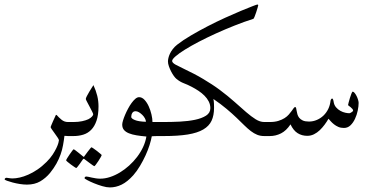

<svg xmlns="http://www.w3.org/2000/svg" viewBox="-69 -591 1628 834"><path d="M271 -30.8Q271 -24.9 270.3 -19.5Q269.5 -14.2 266.8 -9.8Q264.2 -5.4 258.8 -2.7Q253.4 0 244.1 0H226.1Q222.2 0 218.8 -0.5Q215.3 -1 210.9 -1Q208.5 19.5 204.8 39.8Q201.2 60.1 194.1 80.1Q187 100.1 176 119.9Q165 139.6 148.4 160.2Q129.9 182.6 105.7 196.8Q81.5 210.9 47.9 210.9Q34.2 210.9 17.3 208.3Q0.5 205.6 -14.2 201.7Q-28.8 197.8 -38.8 194.1Q-48.8 190.4 -48.8 188Q-48.8 185.1 -46.1 183.1Q-43.5 181.2 -41 181.2Q-40.5 181.2 -37.6 181.6Q-34.7 182.1 -30.8 182.6Q-26.9 183.1 -22.7 183.6Q-18.6 184.1 -15.1 184.1Q-1 184.1 16.6 180.2Q34.2 176.3 53.7 167.7Q73.2 159.2 93.5 145.5Q113.8 131.8 133.3 112.3Q149.4 96.2 159.7 80.6Q169.9 64.9 176 52Q182.1 39.1 184.6 30Q187 21 187 18.1Q187 15.1 181.4 6.6Q175.8 -2 168.9 -11.2Q162.1 -20.5 156.5 -28.6Q150.9 -36.6 150.9 -39.1Q150.9 -40 154.1 -47.6Q157.2 -55.2 161.1 -64Q165 -72.8 168.9 -81.1Q172.9 -89.4 173.8 -91.8H176.8Q186.5 -80.6 198.5 -70.8Q210.4 -61 226.1 -61H244.1Q253.4 -61 258.8 -58.3Q264.2 -55.7 266.8 -51.5Q269.5 -47.4 270.3 -42Q271 -36.6 271 -30.8Z M358.9 -128.9Q358.9 -91.8 350.3 -66.9Q341.8 -42 327.1 -27.1Q312.5 -12.2 292.7 -6.1Q272.9 0 250 0H231.9Q222.7 0 217.3 -2.7Q211.9 -5.4 209.2 -9.8Q206.5 -14.2 205.8 -19.5Q205.1 -24.9 205.1 -30.8Q205.1 -36.6 205.8 -42Q206.5 -47.4 209.2 -51.5Q211.9 -55.7 217.3 -58.3Q222.7 -61 231.9 -61H250Q271 -61 287.4 -64.5Q303.7 -67.9 314.9 -73.2Q325.2 -78.6 330.6 -84.7Q335.9 -90.8 335.9 -94.2Q335.9 -97.2 330.8 -107.2Q325.7 -117.2 319.8 -128.4Q314 -139.6 308.8 -149.2Q303.7 -158.7 303.7 -161.1Q303.7 -164.6 308.3 -173.6Q313 -182.6 318.8 -192.4Q324.7 -202.1 330.1 -210.7Q335.4 -219.2 336.9 -221.2Q348.1 -196.8 353.5 -174.6Q358.9 -152.3 358.9 -128.9ZM372.6 82.5Q372.6 84.5 368.2 92.3Q363.8 100.1 358.2 108.6Q352.5 117.2 347.4 124Q342.3 130.9 340.3 130.9Q339.4 130.9 332.8 126.2Q326.2 121.6 318.4 115.7Q309.6 109.4 298.3 100.6Q296.4 98.6 294.9 98.6Q293.5 98.6 291.5 100.6Q284.2 111.3 278.3 119.6Q272.9 127 268.3 132.8Q263.7 138.7 262.2 138.7Q260.7 138.7 253.7 134Q246.6 129.4 238.8 123.5Q231 117.7 224.6 112.3Q218.3 106.9 218.3 105.5Q218.3 103.5 222.9 95.9Q227.5 88.4 233.4 79.8Q239.3 71.3 244.4 64.5Q249.5 57.6 250.5 57.6Q252.9 57.6 259.3 62.5Q265.6 67.4 272.5 72.8Q280.8 79.1 290.5 87.4Q293.5 90.3 294.9 90.3Q296.4 90.3 298.3 86.4Q305.7 76.2 312 67.9Q317.4 61 322.3 54.9Q327.1 48.8 328.1 48.8Q329.6 48.8 336.9 53.7Q344.2 58.6 352.1 64.7Q359.9 70.8 366.2 76.2Q372.6 81.5 372.6 82.5Z M663.1 -30.8Q663.1 -24.9 662.4 -19.5Q661.6 -14.2 658.9 -9.8Q656.2 -5.4 650.9 -2.7Q645.5 0 636.2 0H617.2Q611.8 0 607.2 0.2Q602.5 0.5 598.6 0.5Q594.2 1 590.3 1Q587.4 17.6 580.6 39.3Q573.7 61 563.2 84Q552.7 106.9 539.3 129.4Q525.9 151.9 510.3 169.9Q484.4 198.7 459.5 210.9Q434.6 223.1 408.2 223.1Q394 223.1 375 217.5Q356 211.9 338.9 204.8Q321.8 197.8 310.1 191.4Q298.3 185.1 298.3 183.1Q298.3 180.2 300.3 178Q302.2 175.8 306.2 175.8Q309.6 175.8 315.7 177.2Q321.8 178.7 329.8 180.4Q337.9 182.1 347.2 183.6Q356.4 185.1 366.2 185.1Q387.2 185.1 408.9 178Q430.7 170.9 451.7 158.2Q472.7 145.5 491.7 128.4Q510.7 111.3 526.4 90.8Q542 70.3 552.5 47.9Q563 25.4 566.9 2Q543.5 0 524.2 -3.2Q504.9 -6.3 491 -12Q477.1 -17.6 469.5 -26.6Q461.9 -35.6 461.9 -49.8Q461.9 -56.2 465.3 -67.6Q468.8 -79.1 474.4 -92.3Q480 -105.5 487.3 -119.1Q494.6 -132.8 502.7 -143.8Q510.7 -154.8 519 -161.9Q527.3 -168.9 535.2 -168.9Q547.9 -168.9 558.6 -157.5Q569.3 -146 576.9 -129.4Q584.5 -112.8 588.9 -94Q593.3 -75.2 593.3 -61H636.2Q645.5 -61 650.9 -58.3Q656.2 -55.7 658.9 -51.5Q661.6 -47.4 662.4 -42Q663.1 -36.6 663.1 -30.8ZM564.9 -62Q564.9 -68.8 560.5 -76.9Q556.2 -85 549.3 -91.8Q542.5 -98.6 534.7 -103.3Q526.9 -107.9 520 -107.9Q510.3 -107.9 505.6 -100.3Q501 -92.8 501 -83Q501 -76.2 516.8 -69.6Q532.7 -63 564.9 -62Z M1124.5 -30.8Q1124.5 -24.9 1123.8 -19.5Q1123 -14.2 1120.4 -9.8Q1117.7 -5.4 1112.3 -2.7Q1106.9 0 1097.7 0H1079.1Q1062 0 1048.1 -5.6Q1034.2 -11.2 1020.5 -21.7Q1006.8 -32.2 991.9 -46.9Q977.1 -61.5 958.3 -79.6Q939.5 -97.7 915 -118.2Q890.6 -138.7 857.9 -161.1Q859.9 -152.8 860.4 -141.1Q860.8 -129.4 860.8 -123Q860.8 -89.8 850.1 -66.7Q839.4 -43.5 814 -28.6Q788.6 -13.7 746.6 -6.8Q704.6 0 642.1 0H624Q614.7 0 609.4 -2.7Q604 -5.4 601.3 -9.8Q598.6 -14.2 597.9 -19.5Q597.2 -24.9 597.2 -30.8Q597.2 -36.6 597.9 -42Q598.6 -47.4 601.3 -51.5Q604 -55.7 609.4 -58.3Q614.7 -61 624 -61H642.1Q676.3 -61 712.2 -62.7Q748 -64.5 777.6 -70.6Q807.1 -76.7 825.9 -88.6Q844.7 -100.6 844.7 -121.1Q844.7 -136.7 837.6 -150.4Q830.6 -164.1 819.1 -175.5Q807.6 -187 793.2 -196.5Q778.8 -206.1 763.7 -213.9Q745.1 -223.6 729.2 -229.5Q713.4 -235.4 697.8 -248Q692.4 -252.4 686 -261.2Q679.7 -270 674.1 -281Q668.5 -292 664.6 -303.2Q660.6 -314.5 660.6 -324.2Q660.6 -330.6 662.6 -339.4Q664.6 -348.1 669.2 -357.9Q673.8 -367.7 681.6 -377.9Q689.5 -388.2 700.7 -397Q725.6 -416.5 760.5 -437Q795.4 -457.5 833.3 -477.1Q871.1 -496.6 908.7 -513.7Q946.3 -530.8 976.8 -543.5Q1007.3 -556.2 1026.9 -563.7Q1046.4 -571.3 1048.8 -571.3Q1052.7 -571.3 1052.7 -568.4Q1052.7 -566.9 1050 -557.6Q1047.4 -548.3 1043.9 -537.8Q1040.5 -527.3 1036.9 -518.6Q1033.2 -509.8 1031.7 -509.3Q991.7 -496.6 950 -480Q908.2 -463.4 868.9 -445.6Q829.6 -427.7 794.9 -409.7Q760.3 -391.6 734.4 -375.5Q708.5 -359.4 693.6 -346.4Q678.7 -333.5 678.7 -326.2Q678.7 -318.4 694.3 -309.8Q710 -301.3 731.9 -291Q752.4 -281.2 773.2 -270.5Q793.9 -259.8 813.5 -248Q833 -236.3 851.1 -224.6Q869.1 -212.9 884.8 -201.2Q921.4 -173.8 949.5 -148.7Q977.5 -123.5 1000.2 -104Q1022.9 -84.5 1041.7 -72.8Q1060.5 -61 1079.1 -61H1097.7Q1106.9 -61 1112.3 -58.3Q1117.7 -55.7 1120.4 -51.5Q1123 -47.4 1123.8 -42Q1124.5 -36.6 1124.5 -30.8Z M1488.8 -144Q1488.8 -129.4 1484.9 -110.6Q1481 -91.8 1473.1 -75Q1465.3 -58.1 1453.4 -46.6Q1441.4 -35.2 1424.8 -35.2Q1411.1 -35.2 1400.6 -39.8Q1390.1 -44.4 1381.8 -51Q1373.5 -57.6 1367.7 -64.2Q1361.8 -70.8 1357.9 -75.2Q1350.6 -62.5 1341.1 -49.6Q1331.5 -36.6 1320.1 -25.6Q1308.6 -14.6 1294.9 -7.8Q1281.2 -1 1265.6 -1Q1242.2 -1 1223.9 -12.5Q1205.6 -23.9 1192.9 -50.8Q1174.3 -22.9 1151.4 -11.5Q1128.4 0 1103 0H1085Q1075.7 0 1070.3 -2.7Q1064.9 -5.4 1062.3 -9.8Q1059.6 -14.2 1058.8 -19.5Q1058.1 -24.9 1058.1 -30.8Q1058.1 -36.6 1058.8 -42Q1059.6 -47.4 1062.3 -51.5Q1064.9 -55.7 1070.3 -58.3Q1075.7 -61 1085 -61H1103Q1124.5 -61 1140.1 -65.9Q1155.8 -70.8 1167 -77.9Q1178.2 -85 1185.5 -93.5Q1192.9 -102.1 1198 -109.1Q1203.1 -116.2 1206.5 -121.1Q1210 -126 1212.9 -126Q1216.3 -126 1217.3 -121.3Q1218.3 -116.7 1219.5 -109.6Q1220.7 -102.5 1222.9 -94.5Q1225.1 -86.4 1230.7 -79.3Q1236.3 -72.3 1246.3 -67.6Q1256.3 -63 1272.9 -63Q1291 -63 1307.4 -70.1Q1323.7 -77.1 1336.2 -89.1Q1348.6 -101.1 1356.7 -117.4Q1364.7 -133.8 1366.7 -152.8Q1367.2 -156.7 1369.4 -159.9Q1371.6 -163.1 1374 -163.1Q1375 -163.1 1377 -160.2Q1378.9 -157.2 1379.9 -150.9Q1381.8 -135.3 1390.4 -125.2Q1398.9 -115.2 1409.7 -109.4Q1420.4 -103.5 1431.2 -101.3Q1441.9 -99.1 1448.7 -99.1Q1449.7 -99.1 1452.4 -100.3Q1455.1 -101.6 1457.8 -103.3Q1460.4 -105 1462.6 -106.9Q1464.8 -108.9 1464.8 -110.8Q1464.8 -114.3 1461.4 -118.2Q1458 -122.1 1453.9 -125.5Q1449.7 -128.9 1446.3 -131.3Q1442.9 -133.8 1442.9 -134.8Q1442.9 -136.2 1445.3 -145.5Q1447.8 -154.8 1450.9 -165.3Q1454.1 -175.8 1457.5 -184.3Q1460.9 -192.9 1462.9 -192.9Q1466.8 -192.9 1471.4 -187.3Q1476.1 -181.6 1480 -173.8Q1483.9 -166 1486.3 -157.7Q1488.8 -149.4 1488.8 -144Z"/></svg>

Font: Scheherazade Rohingya
Style: Regular
Weight: 400
Designer: SIL International
Foundry: SIL International
Version: Version 2.000 (build 440/429)